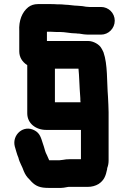

<svg xmlns="http://www.w3.org/2000/svg" viewBox="-20 -667 630 937"><path d="M270 -511C299 -511 322 -504 352 -504C357 -503 361 -503 366 -503C381 -500 397 -498 416 -498H473C510 -498 540 -529 540 -566C540 -603 510 -633 473 -633H416C404 -633 394 -635 383 -637L359 -639C341 -639 315 -644 299 -644C288 -645 278 -646 267 -646H257C246 -647 237 -647 230 -647H165C147 -647 131 -642 118 -632C88 -608 71 -567 74 -515V-417C74 -389 87 -366 113 -349V-114C113 -64 156 -33 205 -33H375V110H320C308 110 297 111 288 113L271 115H220C217 107 213 99 209 90C201 76 199 64 194 48L189 33C180 5 175 -16 150 -30C95 -61 38 -9 52 47C58 66 62 85 70 103C75 126 89 146 96 168C103 185 112 198 124 209C127 212 130 216 133 219C155 242 177 250 216 250H260C271 251 281 250 291 249L308 246C311 245 315 245 320 245H408C428 245 446 240 461 231C488 213 496 192 503 158V154C508 141 510 129 510 117V-120C510 -146 508 -167 507 -195C501 -269 506 -352 485 -412C482 -419 478 -426 474 -433C465 -449 437 -467 410 -467H209V-512H230C242 -512 254 -510 270 -511ZM248 -332H363C365 -313 366 -293 367 -272L369 -232C370 -219 371 -204 372 -188C372 -181 372 -174 373 -168H248Z"/></svg>

Font: Electronic
Style: UltThk
Weight: 900
Version: Version 1.011